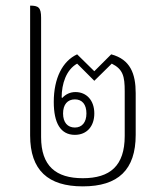

<svg xmlns="http://www.w3.org/2000/svg" viewBox="-20 -652 579 682"><path d="M274 10C400 10 462 -49 462 -173V-321C462 -390 443 -441 375 -459L315 -399L254 -459C202 -435 171 -374 171 -290C171 -215 195 -173 246 -173C289 -173 315 -204 315 -249C315 -296 287 -325 248 -325C229 -325 213 -317 201 -304L199 -306C199 -354 215 -404 254 -426L315 -365L377 -426C417 -406 423 -381 423 -328V-169C423 -63 371 -19 274 -19C179 -19 126 -62 126 -165V-589C126 -626 116 -632 87 -632V-171C87 -47 151 10 274 10ZM246 -199C220 -199 204 -217 204 -249C204 -281 220 -299 246 -299C272 -299 287 -281 287 -249C287 -217 271 -199 246 -199Z"/></svg>

Font: Noto Serif Thai Condensed ExtraLight
Style: Regular
Weight: 200
Width: 3
Designer: Monotype Design Team
Foundry: Monotype Imaging Inc.
Version: Version 2.002